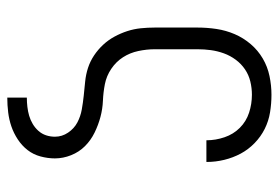

<svg xmlns="http://www.w3.org/2000/svg" viewBox="-142 -426 783 540"><g transform="rotate(90 250.0 -156.5)"><path d="M255 215V160H256Q268 160 281 158.5Q294 157 306 153.5Q318 150 329 143.5Q340 137 348.5 127.5Q357 118 361 106Q365 94 365 81Q365 61 353.5 44Q342 27 325 18Q308 9 288.5 5.5Q269 2 249.5 0Q230 -2 210 -4Q190 -6 171.5 -12Q153 -18 136.5 -29Q120 -40 106.5 -54.5Q93 -69 83.5 -86.5Q74 -104 68 -122.5Q62 -141 60 -160.5Q58 -180 58 -200V-320Q58 -347 62 -373.5Q66 -400 76.5 -424.5Q87 -449 104.5 -469.5Q122 -490 145 -503.5Q168 -517 194.5 -522.5Q221 -528 247 -528Q272 -528 296.5 -524Q321 -520 343 -509Q365 -498 383 -480.5Q401 -463 412.5 -441.5Q424 -420 430 -395.5Q436 -371 436 -346V-345H375V-346Q375 -371 366.5 -396Q358 -421 340 -439Q322 -457 297.5 -465Q273 -473 247 -473Q228 -473 209.5 -468.5Q191 -464 175.5 -453.5Q160 -443 148.5 -427.5Q137 -412 130.5 -394Q124 -376 121.5 -357.5Q119 -339 119 -320V-200Q119 -177 124 -153.5Q129 -130 141.5 -110.5Q154 -91 174 -77.5Q194 -64 217 -59.5Q240 -55 263.5 -54Q287 -53 309.5 -47Q332 -41 353.5 -30.5Q375 -20 391.5 -3.5Q408 13 417 35.5Q426 58 426 81Q426 101 420.5 121.5Q415 142 402.5 158Q390 174 372.5 185.5Q355 197 336 203.5Q317 210 296.5 212.5Q276 215 256 215Z"/></g></svg>

Font: Iosevka Curly Light
Style: Regular
Weight: 300
Monospace: yes
Designer: Belleve Invis
Foundry: Belleve Invis
Version: Version 22.1.2; ttfautohint (v1.8.4)